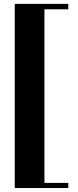

<svg xmlns="http://www.w3.org/2000/svg" viewBox="-20 -800 394 970"><path d="M54.5 150V-780.5H204.5V150ZM54.5 150V124H325V150ZM54.5 -753V-780.5H325V-753Z"/></svg>

Font: Bodoni Moda 9pt
Style: Bold
Weight: 700
Designer: Owen Earl
Foundry: indestructible type
Version: Version 2.005